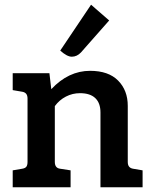

<svg xmlns="http://www.w3.org/2000/svg" viewBox="-20 -796 649 816"><path d="M586 -72V0H407V-318Q407 -358 385 -379Q363 -400 320 -400Q288 -400 260 -385.5Q232 -371 213 -345V-108Q213 -82 235 -79L280 -72V0H34V-72L75 -79Q87 -81 92 -87.5Q97 -94 97 -108V-377Q97 -390 91.5 -397Q86 -404 75 -406L34 -413V-485H190L198 -417Q271 -495 363 -495Q441 -495 482 -453.5Q523 -412 523 -346V-108Q523 -95 528.5 -88Q534 -81 545 -79ZM236 -581 367 -776 444 -709 324 -573Q307 -555 285 -555Q265 -555 236 -581Z"/></svg>

Font: Enriqueta SemiBold
Style: Regular
Weight: 600
Designer: Viviana Monsalve, Gustavo Ibarra
Foundry: 72Puntos
Version: Version 2.000